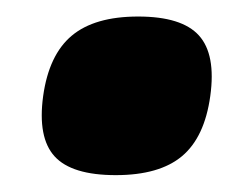

<svg xmlns="http://www.w3.org/2000/svg" viewBox="-20 -200 280 230"><path d="M231.9 -85Q225.1 -35.6 198 -12.9Q170.9 9.8 118.7 9.8Q65.9 9.8 45.4 -12.7Q24.9 -35.2 31.7 -85Q38.6 -134.3 65.9 -157.2Q93.3 -180.2 145.5 -180.2Q197.8 -180.2 218.3 -157.5Q238.8 -134.8 231.9 -85Z"/></svg>

Font: Fivo Sans Heavy
Style: Regular
Weight: 900
Designer: Alexander Slobzheninov
Foundry: Alexander Slobzheninov
Version: 1.0